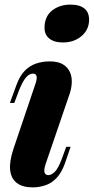

<svg xmlns="http://www.w3.org/2000/svg" viewBox="-20 -798 406 832"><path d="M173 -680Q174 -728 206.5 -753Q239 -778 285 -778Q326 -778 346.5 -760.5Q367 -743 366 -710Q365 -668 332.5 -641Q300 -614 253 -614Q214 -614 193 -631.5Q172 -649 173 -680ZM133 -433Q149 -479 123 -479Q107 -479 93 -463Q79 -447 63 -408L42 -352H23L51 -429Q65 -468 86.5 -490.5Q108 -513 136 -522.5Q164 -532 195 -532Q232 -532 253 -519Q274 -506 283 -485.5Q292 -465 291 -440.5Q290 -416 282 -392L177 -85Q169 -59 173.5 -49Q178 -39 190 -39Q201 -39 216 -52Q231 -65 248 -110L267 -162H286L261 -89Q246 -48 224 -25.5Q202 -3 175 5.5Q148 14 122 14Q78 14 53 -5Q28 -24 24 -61Q20 -98 38 -152Z"/></svg>

Font: Playfair Display ExtraBold
Style: Italic
Weight: 800
Italic angle: -14°
Designer: Claus Eggers Sørensen
Foundry: Claus Eggers Sørensen
Version: Version 1.203